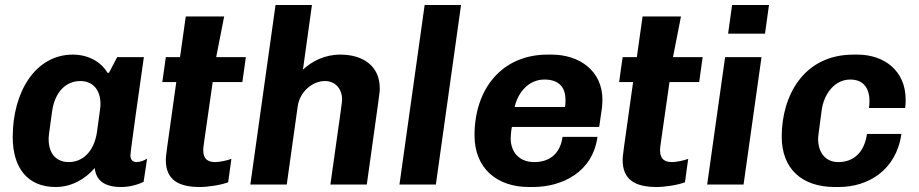

<svg xmlns="http://www.w3.org/2000/svg" viewBox="-20 -740 3686 770"><path d="M557 -511H450L417 -448H411C385 -493 333 -521 272 -521C122 -521 31 -371 31 -191C31 -66 91 10 203 10C266 10 321 -21 360 -66C365 -17 398 10 466 10C500 10 535 0 556 -11L570 -104C560 -97 542 -90 528 -90C512 -90 503 -100 503 -117C503 -132 544 -421 557 -511ZM369 -211C357 -130 310 -90 256 -90C208 -90 175 -121 175 -183C175 -192 176 -201 189 -294C201 -375 247 -415 302 -415C349 -415 383 -384 383 -322C383 -313 382 -304 369 -211Z M895 -9 908 -103C891 -96 859 -90 844 -90C819 -90 795 -97 795 -139C795 -150 796 -151 833 -411H952L966 -511H847L879 -674H725L702 -511H645L631 -411H687C646 -121 645 -113 645 -99C645 -19 695 10 782 10C814 10 867 2 895 -9Z M1231 -720H1085L984 0H1130L1174 -314C1182 -371 1232 -415 1283 -415C1325 -415 1352 -384 1352 -340C1352 -335 1352 -330 1305 0H1451C1502 -367 1503 -366 1503 -386C1503 -477 1434 -521 1345 -521C1281 -521 1231 -494 1195 -461Z M1582 0H1728L1829 -720H1683Z M2376 -191H2236C2227 -123 2183 -90 2123 -90C2061 -90 2028 -131 2028 -186C2028 -193 2030 -219 2033 -231H2383L2394 -307C2395 -318 2396 -329 2396 -340C2396 -456 2304 -521 2192 -521H2176C1994 -521 1883 -385 1883 -197C1883 -65 1973 10 2101 10H2117C2235 10 2357 -50 2376 -191ZM2163 -421C2225 -421 2248 -387 2248 -338C2248 -329 2247 -320 2246 -311H2044C2058 -373 2103 -421 2163 -421Z M2727 -9 2740 -103C2723 -96 2691 -90 2676 -90C2651 -90 2627 -97 2627 -139C2627 -150 2628 -151 2665 -411H2784L2798 -511H2679L2711 -674H2557L2534 -511H2477L2463 -411H2519C2478 -121 2477 -113 2477 -99C2477 -19 2527 10 2614 10C2646 10 2699 2 2727 -9Z M2916 -720 2900 -605H3048L3064 -720ZM2816 0H2962L3034 -511H2888Z M3275 -296C3284 -365 3328 -421 3390 -421C3443 -421 3467 -386 3467 -334C3467 -325 3466 -316 3465 -307H3610C3612 -319 3612 -330 3612 -341C3612 -457 3525 -521 3419 -521H3403C3202 -521 3115 -355 3115 -192C3115 -63 3196 10 3328 10H3344C3459 10 3574 -55 3595 -203H3457C3446 -127 3402 -90 3342 -90C3289 -90 3261 -130 3261 -183C3261 -191 3262 -199 3275 -296Z"/></svg>

Font: Chivo
Style: Bold Italic
Weight: 700
Italic angle: -8°
Designer: Hector Gatti
Foundry: Omnibus-Type
Version: Version 1.003;PS 001.003;hotconv 1.0.70;makeotf.lib2.5.58329